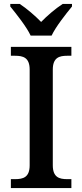

<svg xmlns="http://www.w3.org/2000/svg" viewBox="-20 -951 416 971"><path d="M135 -771H241C262 -816 313 -880 344 -918V-931H297C261 -908 218 -871 188 -840C158 -871 115 -908 80 -931H32V-918C63 -880 114 -816 135 -771ZM35 0H341V-45H320C280 -45 247 -54 247 -115V-599C247 -660 280 -669 320 -669H341V-714H35V-669H56C97 -669 130 -660 130 -599V-115C130 -54 97 -45 56 -45H35Z"/></svg>

Font: Noto Serif Medium
Style: Regular
Weight: 500
Designer: Monotype Design Team
Foundry: Monotype Imaging Inc.
Version: Version 2.013